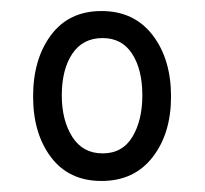

<svg xmlns="http://www.w3.org/2000/svg" viewBox="-20 -755 371 348"><path d="M164 -427Q105 -427 72.5 -470Q40 -513 40 -580Q40 -648 72.5 -691.5Q105 -735 164 -735Q223 -735 256.5 -691.5Q290 -648 290 -580Q290 -513 256.5 -470Q223 -427 164 -427ZM166 -477Q202 -477 220 -507Q238 -537 238 -582Q238 -629 219.5 -657.5Q201 -686 166 -686Q130 -686 111 -657.5Q92 -629 92 -582Q92 -537 111 -507Q130 -477 166 -477Z"/></svg>

Font: Noto Serif Khmer ExtraCondensed ExtraBold
Style: Regular
Weight: 800
Width: 2
Designer: Danh Hong and the Monotype Design Team
Foundry: Monotype Imaging Inc.
Version: Version 2.004; ttfautohint (v1.8.4.7-5d5b)